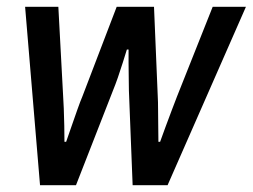

<svg xmlns="http://www.w3.org/2000/svg" viewBox="-20 -546 745 566"><path d="M98 0 54 -526H152L166 -265Q167 -251 168 -226.5Q169 -202 169.5 -175.5Q170 -149 170 -128H175Q182 -148 191 -174Q200 -200 208.5 -224Q217 -248 223 -262L324 -526H434L445 -263Q446 -247 446 -222.5Q446 -198 446.5 -172.5Q447 -147 447 -128H452Q459 -147 468 -172Q477 -197 486.5 -221.5Q496 -246 502 -262L607 -526H705L474 0H371L360 -279Q360 -295 359.5 -317Q359 -339 359 -361Q359 -383 359 -400H354Q349 -384 342 -361.5Q335 -339 327.5 -317.5Q320 -296 313 -279L204 0Z"/></svg>

Font: Archivo SemiCondensed Medium
Style: Italic
Weight: 500
Width: 4
Italic angle: -10°
Designer: Hector Gatti
Foundry: Omnibus-Type
Version: Version 2.001